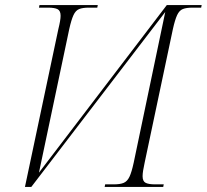

<svg xmlns="http://www.w3.org/2000/svg" viewBox="-20 -734 812 754"><path d="M209 -619Q218 -655 218 -672Q218 -692 206 -698Q194 -704 169 -704H133L135 -714H364L362 -704H329Q305 -704 291 -698.5Q277 -693 268.5 -674.5Q260 -656 252 -620L133 -56L635 -714H772L770 -704H736Q712 -704 698 -698.5Q684 -693 675.5 -674.5Q667 -656 659 -620L548 -95Q544 -77 542 -64Q540 -51 540 -42Q540 -22 552 -16Q564 -10 589 -10H623L621 0H391L393 -10H427Q452 -10 466 -16Q480 -22 488.5 -40Q497 -58 505 -95L629 -687L103 0H78Z"/></svg>

Font: Noto Serif Display SemiCondensed ExtraLight
Style: Italic
Weight: 200
Width: 4
Italic angle: -12°
Designer: Monotype Design Team
Foundry: Monotype Imaging Inc.
Version: Version 2.009